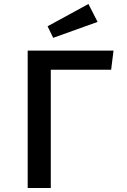

<svg xmlns="http://www.w3.org/2000/svg" viewBox="-20 -944 640 964"><path d="M538 -594H235V0H119V-690H550ZM470 -834 247 -754 219 -812 424 -924Z"/></svg>

Font: Fira Mono Medium
Style: Regular
Weight: 500
Designer: Carrois Corporate & Edenspiekermann AG
Foundry: Carrois Corporate GbR & Edenspiekermann AG
Version: Version 3.206